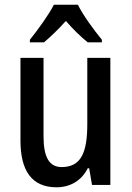

<svg xmlns="http://www.w3.org/2000/svg" viewBox="-20 -786 559 816"><path d="M311 -766H209C188 -724 142 -661 107 -617V-606H167C193 -628 228 -661 260 -697C291 -661 324 -629 353 -606H413V-617C378 -660 333 -721 311 -766ZM449 -540H351V-259C351 -138 325 -76 242 -76C189 -76 165 -118 165 -207V-540H67V-188C67 -61 115 10 220 10C277 10 326 -17 353 -71H359L371 0H449Z"/></svg>

Font: Noto Sans Kannada Condensed Medium
Style: Regular
Weight: 500
Width: 3
Designer: Jelle Bosma - Monotype Design Team
Foundry: Monotype Imaging Inc.
Version: Version 2.005